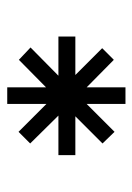

<svg xmlns="http://www.w3.org/2000/svg" viewBox="64 -584 375 544"><g transform="rotate(-90 252.0 -312.5)"><path d="M84 -287V-335H196L117 -415L150 -448L229 -369V-480H276V-370L354 -447L389 -414L309 -335H420V-287H311L387 -211L354 -178L276 -255V-145H229V-255L150 -176L117 -210L194 -287Z"/></g></svg>

Font: RibengUni
Style: Regular
Weight: 400
Designer: (1) Dr. Andrew Glass (Program Manager at Microsoft Corporation)
(2) Bivuti Chakma (Suz Moriz)
(3) Paul D. Hunt (Adobe Co
Foundry: Bivuti Chakma and Jyoti Chakma
Version: Version 1.2020